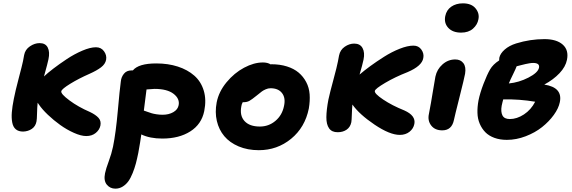

<svg xmlns="http://www.w3.org/2000/svg" viewBox="-20 -837 3433 1153"><path d="M119.1 -46.9Q91.3 -46.9 75 -60.5Q58.6 -74.2 53.5 -101.3Q48.3 -128.4 51 -162.6Q53.7 -196.8 63 -243.2Q71.8 -289.1 92.5 -367.4Q113.3 -445.8 118.2 -470.2Q120.6 -480 125 -506.8Q131.3 -539.6 159.7 -558.8Q188 -578.1 217.8 -578.1Q253.4 -578.1 266.8 -551.3Q280.3 -524.4 271 -481Q267.6 -462.4 244.1 -377.9Q265.6 -398.4 300.8 -425.3Q335.9 -452.1 381.1 -482.2Q426.3 -512.2 474.1 -532.7Q522 -553.2 556.2 -553.2Q587.4 -553.2 604.7 -529.1Q622.1 -504.9 617.2 -478Q612.3 -452.1 586.7 -432.6Q561 -413.1 518.1 -394Q452.6 -365.2 401.9 -334Q351.1 -302.7 348.1 -289.1Q344.2 -273.4 397 -234.1Q449.7 -194.8 521 -164.1Q554.7 -147.9 571.5 -129.4Q588.4 -110.8 583 -83Q577.6 -57.1 554.9 -38.6Q532.2 -20 498 -20Q466.8 -20 424.1 -39.1Q381.3 -58.1 341.8 -86.4Q302.2 -114.7 267.6 -147.7Q232.9 -180.7 213.9 -209Q212.9 -211.4 206.1 -220.2Q203.1 -191.4 202.4 -155.5Q201.7 -119.6 199.2 -107.9Q193.8 -78.6 171.4 -63.2Q148.9 -47.9 119.1 -46.9Z M672.9 295.9Q641.1 295.9 621.3 271.7Q601.6 247.6 610.8 203.1Q616.2 176.8 633.1 131.3Q649.9 85.9 658.7 43.9Q675.8 -40.5 687.3 -169.9Q698.7 -299.3 705.6 -348.1Q708 -374 724.1 -394Q740.2 -414.1 769.5 -414.1H777.8Q812 -456.1 918.5 -456.1Q989.3 -456.1 1047.6 -437.3Q1106 -418.5 1146.5 -383.1Q1187 -347.7 1203.6 -292.7Q1220.2 -237.8 1206.5 -169.9Q1190.4 -90.8 1122.8 -47.9Q1055.2 -4.9 954.6 -4.9Q879.9 -4.9 828.6 -29.8Q823.2 11.2 810.5 81.1Q803.2 117.2 795.9 144.8Q788.6 172.4 776.6 202.4Q764.6 232.4 750.7 251.7Q736.8 271 716.8 283.4Q696.8 295.9 672.9 295.9ZM907.7 -303.2Q906.2 -303.2 859.9 -299.8Q850.6 -230 843.8 -172.9Q850.1 -170.9 865.2 -165.5Q880.4 -160.2 890.4 -157Q900.4 -153.8 918.7 -150.9Q937 -147.9 956.5 -147.9Q994.1 -147.9 1021 -163.6Q1047.9 -179.2 1052.7 -205.1Q1060.5 -244.1 1022.2 -273.7Q983.9 -303.2 907.7 -303.2Z M1534.2 64.9Q1466.8 64.9 1413.1 42.2Q1359.4 19.5 1326.9 -19.3Q1294.4 -58.1 1282.2 -110.6Q1270 -163.1 1281.2 -222.2Q1293.9 -286.6 1340.3 -342.8Q1386.7 -398.9 1445.8 -430.4Q1504.9 -461.9 1558.6 -461.9Q1587.4 -461.9 1605.5 -450.2L1609.4 -451.2Q1661.1 -451.2 1703.1 -438Q1745.1 -424.8 1773.2 -401.1Q1801.3 -377.4 1818.8 -344.2Q1836.4 -311 1839.4 -271Q1842.3 -231 1834.5 -185.1Q1811.5 -71.8 1728 -3.4Q1644.5 64.9 1534.2 64.9ZM1429.2 -198.2Q1418.5 -142.6 1448.5 -109.9Q1478.5 -77.1 1540.5 -77.1Q1593.8 -77.1 1634 -111.1Q1674.3 -145 1685.5 -200.2Q1696.3 -248.5 1673.8 -277.8Q1651.4 -307.1 1604.5 -307.1Q1589.8 -307.1 1575.2 -300.5Q1560.5 -293.9 1552.5 -287.8Q1544.4 -281.7 1521.5 -263.2Q1492.2 -239.3 1477.5 -231.2Q1462.9 -223.1 1441.4 -223.1H1437.5Q1430.2 -209 1429.2 -198.2Z M2008.3 -43Q1973.1 -42.5 1956.3 -66.2Q1939.5 -89.8 1939.9 -133.5Q1940.4 -177.2 1952.1 -238.8Q1961.4 -281.7 1982.7 -360.1Q2003.9 -438.5 2009.3 -467.8Q2014.2 -495.6 2016.1 -503.9Q2022.9 -537.6 2050.3 -556.4Q2077.6 -575.2 2106.9 -575.2Q2142.6 -575.2 2157.2 -548.3Q2171.9 -521.5 2163.1 -479Q2156.7 -448.2 2139.2 -389.2Q2167.5 -413.6 2203.9 -440.2Q2240.2 -466.8 2286.4 -496.1Q2332.5 -525.4 2380.1 -544.2Q2427.7 -563 2462.9 -563Q2493.7 -563 2510.5 -539.1Q2527.3 -515.1 2522 -488.8Q2514.6 -440.9 2427.2 -403.8Q2352.5 -374.5 2293 -339.4Q2233.4 -304.2 2231 -291Q2227.1 -275.4 2281 -239.3Q2335 -203.1 2408.2 -173.8Q2478 -142.6 2468.3 -92.8Q2462.9 -64.5 2439.2 -45.7Q2415.5 -26.9 2380.9 -26.9Q2320.8 -26.9 2229.2 -88.6Q2137.7 -150.4 2097.2 -208L2096.2 -209Q2093.8 -182.1 2092.8 -148.4Q2091.8 -114.7 2089.8 -103Q2083.5 -73.2 2061.3 -58.1Q2039.1 -43 2008.3 -43Z M2749 -641.1Q2698.7 -641.1 2672.1 -669.7Q2645.5 -698.2 2653.8 -740.2Q2661.1 -776.9 2689.9 -796.9Q2718.8 -816.9 2759.8 -816.9Q2811 -816.9 2835.7 -786.9Q2860.4 -756.8 2853 -721.2Q2847.2 -688.5 2820.3 -664.8Q2793.5 -641.1 2749 -641.1ZM2635.7 -54.2Q2591.8 -54.2 2569.3 -83.5Q2546.9 -112.8 2555.7 -152.8Q2568.8 -220.2 2579.3 -286.6Q2589.8 -353 2594.7 -377Q2604 -420.9 2637.5 -450.4Q2670.9 -480 2713.9 -480Q2746.1 -480 2762.9 -457.5Q2779.8 -435.1 2772.9 -394Q2768.1 -367.2 2739.5 -253.9Q2710.9 -140.6 2706.1 -117.2Q2693.4 -54.2 2635.7 -54.2Z M3023.9 2.9Q2981.9 2.9 2948.7 -9.3Q2915.5 -21.5 2894.5 -43Q2873.5 -64.5 2860.8 -94.2Q2848.1 -124 2847.2 -159.4Q2846.2 -194.8 2853.5 -233.9Q2862.3 -277.8 2883.5 -333.3Q2904.8 -388.7 2922.9 -419.9Q2940.4 -450.2 2977.5 -474.1Q2977.5 -484.4 2978.5 -490.2Q2983.9 -515.6 3010.7 -539.3Q3037.6 -563 3079.6 -576.2Q3163.1 -602.1 3249.5 -602.1Q3322.3 -602.1 3359.4 -569.1Q3396.5 -536.1 3384.8 -478Q3376.5 -436 3340.1 -397.5Q3303.7 -358.9 3248.5 -329.1Q3360.4 -312 3341.8 -223.1Q3334.5 -186.5 3305.7 -146.7Q3276.9 -106.9 3235.1 -73.7Q3193.4 -40.5 3137 -18.8Q3080.6 2.9 3023.9 2.9ZM3181.6 -459Q3171.9 -459 3158.7 -456.8Q3145.5 -454.6 3136 -452.4Q3126.5 -450.2 3108.4 -445.6Q3090.3 -440.9 3082.5 -439Q3078.1 -425.8 3061.3 -391.6Q3044.4 -357.4 3035.6 -335.9Q3096.7 -341.8 3153.6 -371.1Q3210.4 -400.4 3216.8 -430.2Q3219.7 -444.8 3210.7 -451.9Q3201.7 -459 3181.6 -459ZM2992.7 -202.1Q2986.3 -166 2997.3 -144Q3008.3 -122.1 3041.5 -122.1Q3084 -122.1 3126.5 -149.9Q3168.9 -177.7 3193.8 -226.1Q3099.1 -242.2 3002 -240.2Q3001 -237.3 2997.6 -223.6Q2994.1 -210 2992.7 -202.1Z"/></svg>

Font: Shantell Sans Irregular Bouncy
Style: Bold Italic
Weight: 700
Italic angle: -11.31°
Designer: Stephen Nixon, Anya Danilova, Shantell Martin
Foundry: Arrow Type
Version: Version 1.006;[9816181b4]